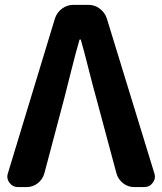

<svg xmlns="http://www.w3.org/2000/svg" viewBox="-20 -760 657 780"><path d="M52.7 0Q31.2 0 18.6 -17.6Q9.8 -29.3 9.8 -42Q9.8 -48.8 11.7 -54.7L203.1 -684.6Q210.9 -709 231.4 -724.6Q252 -740.2 277.3 -740.2H339.8Q365.2 -740.2 385.7 -724.6Q406.2 -709 414.1 -684.6L607.4 -54.7Q609.4 -47.9 609.4 -42Q609.4 -29.3 600.6 -17.6Q587.9 0 566.4 0H525.4Q500 0 480 -15.6Q460 -31.2 453.1 -55.7L371.1 -361.3Q359.4 -402.3 339.8 -480Q320.3 -557.6 308.6 -597.7Q308.6 -599.6 305.7 -599.6Q302.7 -599.6 302.7 -597.7Q289.1 -551.8 269 -471.2Q249 -390.6 241.2 -361.3L160.2 -55.7Q153.3 -31.2 133.3 -15.6Q113.3 0 87.9 0Z"/></svg>

Font: Gen Jyuu Gothic P Bold
Style: Bold
Weight: 700
Designer: [Source Han Sans]
Ryoko NISHIZUKA  (kana & ideographs); Paul D. Hunt (Latin, Greek & Cyrillic); Wenlong ZHANG  (bopomofo
Version: Version 1.002.20150607